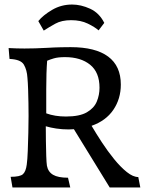

<svg xmlns="http://www.w3.org/2000/svg" viewBox="-20 -827 649 847"><path d="M35 0 27 -47Q68 -47 81 -58.5Q94 -70 98 -101Q101 -122 102.5 -161Q104 -200 105 -242Q106 -284 106 -315Q106 -340 105.5 -371.5Q105 -403 104 -433Q103 -463 101 -484Q99 -518 85.5 -541.5Q72 -565 22 -567L18 -615Q36 -614 54 -613.5Q72 -613 88 -613Q134 -613 189 -616Q220 -618 249 -618.5Q278 -619 292 -619Q401 -619 457 -577.5Q513 -536 513 -454Q513 -391 480 -342.5Q447 -294 384 -272Q404 -238 429.5 -199Q455 -160 483.5 -125Q512 -90 539.5 -68Q567 -46 590 -46L599 0H464L306 -257Q295 -256 283 -256Q254 -256 228 -260Q202 -264 182 -270Q182 -242 182.5 -206Q183 -170 184 -139.5Q185 -109 187 -96Q192 -69 214 -56Q236 -43 280 -43L290 0ZM184 -434V-327Q222 -313 271 -313Q331 -313 363 -331.5Q395 -350 407 -379Q419 -408 419 -440Q419 -508 377.5 -541.5Q336 -575 267 -575Q236 -575 217.5 -569.5Q199 -564 188 -559Q186 -534 185 -502Q184 -470 184 -434ZM173 -692 149 -734Q170 -760 210 -783.5Q250 -807 298 -807Q337 -807 377.5 -788.5Q418 -770 440 -726L415 -693Q398 -708 367 -723Q336 -738 294 -738Q252 -738 224 -722.5Q196 -707 173 -692Z"/></svg>

Font: Maname
Style: Regular
Weight: 400
Designer: Pathum Egodawatta
Foundry: mooniak
Version: Version 1.000; ttfautohint (v1.8.4.7-5d5b)